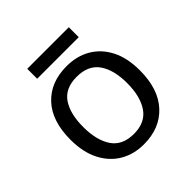

<svg xmlns="http://www.w3.org/2000/svg" viewBox="-183 -819 970 970"><g transform="rotate(-45 302.5 -333.5)"><path d="M551 -269Q551 -136 483.5 -63Q416 10 301 10Q230 10 174.5 -22.5Q119 -55 87 -117.5Q55 -180 55 -269Q55 -402 122 -474Q189 -546 304 -546Q377 -546 432.5 -513.5Q488 -481 519.5 -419.5Q551 -358 551 -269ZM146 -269Q146 -174 183.5 -118.5Q221 -63 303 -63Q384 -63 422 -118.5Q460 -174 460 -269Q460 -364 422 -418Q384 -472 302 -472Q220 -472 183 -418Q146 -364 146 -269ZM451 -677V-606H154V-677Z"/></g></svg>

Font: Noto Sans Old Permic
Style: Regular
Weight: 400
Designer: Monotype Design Team
Foundry: Monotype Imaging Inc.
Version: Version 2.001; ttfautohint (v1.8.4.7-5d5b)